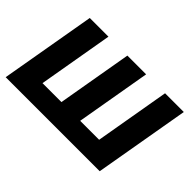

<svg xmlns="http://www.w3.org/2000/svg" viewBox="-97 -764 1001 1001"><g transform="rotate(45 403.5 -264.0)"><path d="M93.3 -528.3 1.5 0H694.8L786.6 -528.3H648.4L576.7 -113.8H437L508.8 -528.3H370.6L298.8 -113.8H159.2L231 -528.3Z"/></g></svg>

Font: Roboto
Style: Bold Italic
Weight: 700
Italic angle: -12°
Designer: Google
Version: Version 2.137; 2017